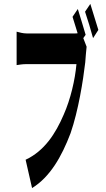

<svg xmlns="http://www.w3.org/2000/svg" viewBox="-20 -895 540 982"><path d="M378 -849 351 -809C359 -782 368 -753 377 -725C373 -724 369 -724 366 -724H115C99 -724 79 -729 65 -733V-562C78 -564 95 -567 115 -567H371C364 -487 341 -388 306 -309C264 -211 207 -123 111 -78L144 67C236 10 295 -93 341 -214C381 -330 405 -482 416 -576C418 -598 420 -634 423 -656L406 -700L418 -717C408 -753 390 -809 378 -849ZM415 -835C428 -797 445 -741 456 -700L483 -742C473 -776 454 -837 442 -875Z"/></svg>

Font: 寒蝉无机体 CompactMedium
Style: Regular
Weight: 500
Width: 3
Designer: ChillTanhei {Warren2060}; 
Source Han Sans {Ryoko NISHIZUKA 西塚涼子 (kana, bopomofo & ideographs); Paul D. Hunt (Latin, Gre
Foundry: ChillType&Adobe
Version: Version 1.000;Glyphs 3.1.1 (3135)